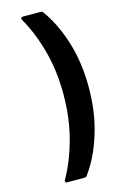

<svg xmlns="http://www.w3.org/2000/svg" viewBox="-130 -811 579 958"><g transform="rotate(-15 159.5 -332.0)"><path d="M183 -760Q193 -760 197 -753Q252 -678 285.5 -570.5Q319 -463 319 -335Q319 -206 285 -96.5Q251 13 195 89Q191 96 181 96H93Q86 96 84 93Q82 90 82 88Q82 85 84 82Q130 2 159 -104.5Q188 -211 188 -334Q188 -457 159 -562Q130 -667 84 -746Q82 -750 82 -752Q82 -760 93 -760Z"/></g></svg>

Font: LinhAnh SemBd
Style: Regular
Weight: 600
Monospace: yes
Designer: Jeremy Tribby
Foundry: Tribby Type
Version: Version 1.408